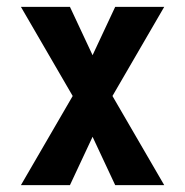

<svg xmlns="http://www.w3.org/2000/svg" viewBox="-20 -540 540 560"><path d="M41 0 192 -260 41 -520H184L250 -379L316 -520H459L308 -260L459 0H316L250 -141L184 0Z"/></svg>

Font: Iosevka Extrabold
Style: Regular
Weight: 800
Monospace: yes
Designer: Belleve Invis
Foundry: Belleve Invis
Version: Version 32.5.0; ttfautohint (v1.8.4)